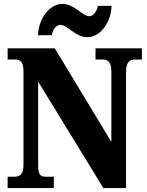

<svg xmlns="http://www.w3.org/2000/svg" viewBox="-20 -961 752 981"><path d="M427 -771C490 -771 547 -842 550 -931H480C477 -904 455 -878 437 -878C400 -878 361 -941 299 -941C235 -941 178 -870 174 -781H245C248 -808 267 -834 288 -834C326 -834 363 -771 427 -771ZM19 0H255V-58H217C187 -58 175 -65 175 -120V-544L508 0H624V-594C624 -641 641 -657 668 -657H705V-714H468V-657H507C530 -657 549 -643 549 -598V-236L260 -714H19V-657H56C79 -657 100 -650 100 -598V-120C100 -65 80 -58 48 -58H19Z"/></svg>

Font: Noto Serif Devanagari Condensed Black
Style: Regular
Weight: 900
Width: 3
Designer: Universal Thirst, Indian Type Foundry and the Monotype Design Team
Foundry: Monotype Imaging Inc.
Version: Version 2.004